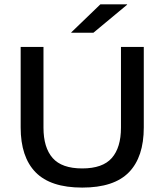

<svg xmlns="http://www.w3.org/2000/svg" viewBox="-20 -857 764 892"><path d="M362 14.5Q215 14.5 145.5 -56.5Q76 -127.5 76 -265V-639H182V-264Q182 -171.5 224.5 -123Q267 -74.5 362 -74.5Q457 -74.5 499.5 -123Q542 -171.5 542 -264V-639H648V-265Q648 -127.5 578.8 -56.5Q509.5 14.5 362 14.5ZM446.5 -837H570.5V-835L414 -705H311V-706.5Z"/></svg>

Font: Anek Gujarati SemiExpanded Medium
Style: Regular
Weight: 500
Width: 6
Designer: Mrunmayee Ghaisas (Gujarati), Yesha Goshar (Latin)
Foundry: Ek Type
Version: Version 1.003